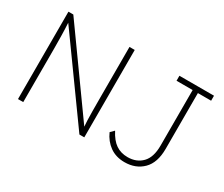

<svg xmlns="http://www.w3.org/2000/svg" viewBox="-116 -1011 1556 1332"><g transform="rotate(30 662.0 -345.0)"><path d="M107 0V-700H146L601 -64Q599 -84 598 -112Q597 -140 596.5 -183.5Q596 -227 596 -294V-700H638V0H599L144 -633Q147 -582 148 -526.5Q149 -471 149 -429V0ZM965 10Q896 10 847 -25Q798 -60 772 -119L800 -147Q832 -85 872 -58Q912 -31 966 -31Q1037 -31 1081 -76Q1125 -121 1125 -215V-660H996V-700H1273V-660H1167V-213Q1167 -102 1110.5 -46Q1054 10 965 10Z"/></g></svg>

Font: Readex Pro Light
Style: Regular
Weight: 300
Designer: Bonnie Shaver-Troup, Thomas Jockin
Foundry: Lexend
Version: Version 1.200; ttfautohint (v1.8.3)